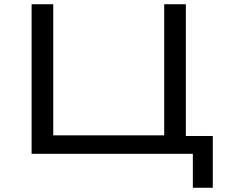

<svg xmlns="http://www.w3.org/2000/svg" viewBox="-20 -725 1060 905"><path d="M889 160V0H129V-705H231V-87H754V-705H856V-84H983V160Z"/></svg>

Font: Nunito Sans 7pt Expanded
Style: Regular
Weight: 400
Width: 7
Designer: Vernon Adams
Foundry: Vernon Adams
Version: Version 3.101;gftools[0.9.27]